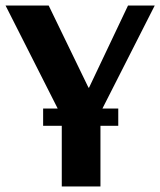

<svg xmlns="http://www.w3.org/2000/svg" viewBox="-27 -670 576 690"><path d="M195 0V-251L-7 -650H148L291 -355H293L433 -650H529L334 -266V0ZM398 -280V-218H128V-280Z"/></svg>

Font: Arsenal SC
Style: Bold
Weight: 700
Designer: Andrij Shevchenko
Foundry: Stairsfor
Version: Version 2.001; ttfautohint (v1.8.4.7-5d5b)